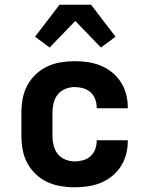

<svg xmlns="http://www.w3.org/2000/svg" viewBox="-20 -788 640 816"><path d="M297 8Q267 8 237.5 3Q208 -2 181 -14.5Q154 -27 132 -48Q110 -69 96 -95Q82 -121 76.5 -150.5Q71 -180 71 -210V-310Q71 -340 76.5 -369.5Q82 -399 96 -425Q110 -451 132 -472Q154 -493 181 -505.5Q208 -518 237.5 -523Q267 -528 297 -528Q325 -528 353 -524Q381 -520 407 -509.5Q433 -499 455 -481.5Q477 -464 492.5 -440.5Q508 -417 515.5 -389.5Q523 -362 523 -334V-328H391V-331Q391 -349 384.5 -366.5Q378 -384 364.5 -396Q351 -408 333 -413Q315 -418 297 -418Q277 -418 257.5 -410Q238 -402 225.5 -386.5Q213 -371 208 -350.5Q203 -330 203 -310V-210Q203 -190 208 -169.5Q213 -149 225.5 -133.5Q238 -118 257.5 -110Q277 -102 297 -102Q315 -102 333 -107Q351 -112 364.5 -124Q378 -136 384.5 -153.5Q391 -171 391 -189V-192H523V-186Q523 -158 515.5 -130.5Q508 -103 492.5 -79.5Q477 -56 455 -38.5Q433 -21 407 -10.5Q381 0 353 4Q325 8 297 8ZM191 -586 129 -632 233 -768H367L471 -632L409 -586L300 -699Z"/></svg>

Font: Iosevka Extrabold Extended
Style: Regular
Weight: 800
Width: 7
Monospace: yes
Designer: Belleve Invis
Foundry: Belleve Invis
Version: Version 32.5.0; ttfautohint (v1.8.4)